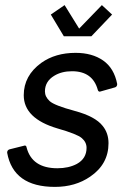

<svg xmlns="http://www.w3.org/2000/svg" viewBox="-20 -722 513 752"><path d="M195 10Q32 10 8 -124Q8 -134 17 -137L77 -152Q83 -152 84 -145Q105 -63 205 -63Q249 -63 281 -80Q319 -101 319 -143Q319 -165 300.5 -181Q282 -197 205 -219Q73 -258 73 -349Q73 -426 142 -476Q197 -515 276 -515Q341 -515 384 -485Q427 -455 439 -393Q439 -383 431 -380L371 -363Q365 -363 363 -370Q343 -443 262 -443Q221 -443 192 -425Q156 -403 156 -364Q156 -343 174.5 -326Q193 -309 273 -287.5Q353 -266 382 -229Q405 -201 405 -161Q405 -79 333 -30Q275 10 195 10ZM338 -580H230L179 -665L233 -702L290 -610L379 -702L419 -665Z"/></svg>

Font: YamahaIndonesia935. App
Style: Italic
Weight: 400
Italic angle: -10°
Designer: Dalton Maag Ltd
Foundry: Dalton Maag Ltd
Version: Version 1.002; January 01, 2024; Regular/Italic